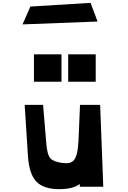

<svg xmlns="http://www.w3.org/2000/svg" viewBox="-20 -1309 897 1346"><path d="M193 -1263 615 -1289 664 -1158 138 -1138ZM218 -736V-928H411V-736ZM458 -736V-928H651V-736ZM395 17Q284 17 234 -37Q184 -91 176 -214L153 -574H282L305 -299Q311 -225 332.5 -200Q354 -175 416 -167Q441 -163 460.5 -166Q480 -169 494.5 -182.5Q509 -196 518 -229Q527 -262 530 -317L541 -574H682L704 0H539L540 -19Q491 17 395 17Z"/></svg>

Font: OpenDyslexic
Style: Bold
Weight: 800
Designer: Abbie Gonzalez
Version: Version 0.920;hotconv 1.0.109;makeotfexe 2.5.65596